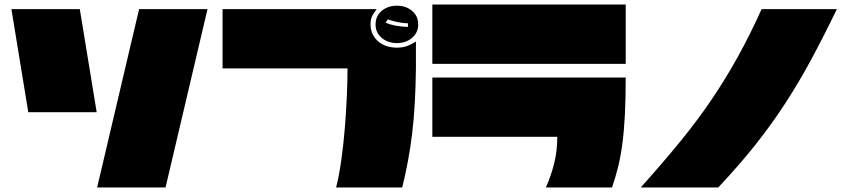

<svg xmlns="http://www.w3.org/2000/svg" viewBox="-20 -777 3720 842"><path d="M404 -285H104L30 -737H330ZM406 45 590 -737H890L706 45Z M1627 -669Q1627 -707 1654 -729.5Q1681 -752 1721 -752Q1760 -752 1787 -729.5Q1814 -707 1814 -669Q1814 -634 1787 -611Q1760 -588 1721 -588Q1681 -588 1654 -611Q1627 -634 1627 -669ZM1744 45H1454Q1467 -6 1476.5 -73.5Q1486 -141 1492 -213Q1498 -285 1501 -354.5Q1504 -424 1504 -477H956V-737H1632Q1623 -726 1614 -710.5Q1605 -695 1605 -671Q1605 -645 1615 -625.5Q1625 -606 1641.5 -593Q1658 -580 1678.5 -574Q1699 -568 1721 -568Q1747 -568 1767.5 -576Q1788 -584 1804 -595V-477Q1803 -396 1799 -325.5Q1795 -255 1787.5 -192Q1780 -129 1769 -70.5Q1758 -12 1744 45ZM1681 -692 1671 -678Q1690 -669 1718.5 -664Q1747 -659 1769 -659V-675Q1747 -675 1722 -680.5Q1697 -686 1681 -692Z M2724 -497H1876V-757H2724ZM2664 45H2374Q2396 -4 2410 -59.5Q2424 -115 2424 -177H1876V-437H2724Q2724 -346 2720.5 -275.5Q2717 -205 2709.5 -148Q2702 -91 2690.5 -44.5Q2679 2 2664 45Z M2790 45Q2886 -62 2962 -155Q3038 -248 3100 -339.5Q3162 -431 3215.5 -527.5Q3269 -624 3320 -737H3650Q3591 -615 3537 -515Q3483 -415 3423.5 -323.5Q3364 -232 3293.5 -143Q3223 -54 3130 45Z"/></svg>

Font: ChangwonDangamAsac Bold
Style: Regular
Weight: 700
Designer: Choi Chi-young, Lee Youngbeen, Kim Jungjin, Yoon Jihee, Han Dohee
Foundry: YoonDesign Inc.
Version: Version 1.010;Build 20210623